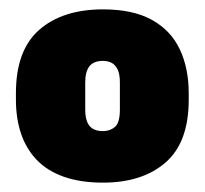

<svg xmlns="http://www.w3.org/2000/svg" viewBox="-20 -776 437 410"><path d="M200 -386Q152 -386 116.5 -398.5Q81 -411 58.5 -434.5Q36 -458 25 -490.5Q14 -523 14 -563V-577Q14 -669 64 -712.5Q114 -756 200 -756Q264 -756 304.5 -733.5Q345 -711 364 -670.5Q383 -630 383 -577V-563Q383 -472 333.5 -429Q284 -386 200 -386ZM200 -496Q215 -496 225.5 -505Q236 -514 236 -542V-600Q236 -618 231 -628Q226 -638 218 -642Q210 -646 200 -646Q180 -646 171 -634.5Q162 -623 162 -600V-542Q162 -528 165.5 -517.5Q169 -507 177.5 -501.5Q186 -496 200 -496Z"/></svg>

Font: Hubot Sans Condensed ExtraLight Black
Style: Regular
Weight: 900
Version: Version 2.000